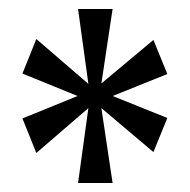

<svg xmlns="http://www.w3.org/2000/svg" viewBox="-20 -780 423 428"><path d="M154 -372H231L206 -539L322 -441L353 -517L231 -566L353 -615L322 -691L206 -594L231 -760H154L177 -593L61 -693L30 -616L153 -566L30 -516L61 -439L177 -539Z"/></svg>

Font: Noto Serif Khmer ExtraCondensed Medium
Style: Regular
Weight: 500
Width: 2
Designer: Danh Hong and the Monotype Design Team
Foundry: Monotype Imaging Inc.
Version: Version 2.004